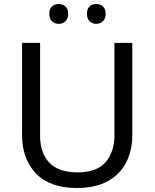

<svg xmlns="http://www.w3.org/2000/svg" viewBox="-20 -928 771 958"><path d="M640 -252Q640 -178 610 -118.5Q580 -59 518.5 -24.5Q457 10 362 10Q229 10 159.5 -62.5Q90 -135 90 -254V-714H180V-251Q180 -164 226.5 -116Q273 -68 367 -68Q464 -68 507.5 -119.5Q551 -171 551 -252V-714H640ZM226 -859Q226 -885 240 -896.5Q254 -908 273 -908Q292 -908 306 -896.5Q320 -885 320 -859Q320 -834 306 -821.5Q292 -809 273 -809Q254 -809 240 -821.5Q226 -834 226 -859ZM414 -859Q414 -885 427.5 -896.5Q441 -908 460 -908Q479 -908 493 -896.5Q507 -885 507 -859Q507 -834 493 -821.5Q479 -809 460 -809Q441 -809 427.5 -821.5Q414 -834 414 -859Z"/></svg>

Font: Noto Sans Medefaidrin
Style: Regular
Weight: 400
Designer: Dalton Maag Ltd
Foundry: Dalton Maag Ltd
Version: Version 1.002; ttfautohint (v1.8.4.7-5d5b)